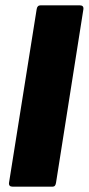

<svg xmlns="http://www.w3.org/2000/svg" viewBox="-20 -703 334 723"><path d="M28 0Q12 0 14 -15L118 -668Q120 -683 133 -683H280Q296 -683 294 -668L191 -15Q190 -8 187 -4Q184 0 176 0Z"/></svg>

Font: Sofia Sans ExtraBlack
Style: Italic
Weight: 1000
Italic angle: -9°
Designer: Botio Nikoltchev, Ani Petrova
Foundry: lettersoup
Version: Version 4.100; ttfautohint (v1.8.4.7-5d5b)